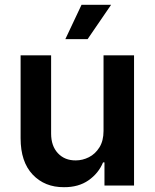

<svg xmlns="http://www.w3.org/2000/svg" viewBox="-20 -778 648 805"><path d="M414.1 -229V-545.9H542V0H418V-97.2H412.1Q393.1 -51.3 351.1 -22Q309.1 7.3 248 6.8Q167.5 7.3 116.9 -46.1Q66.4 -99.6 66.4 -198.2V-545.9H194.3V-217.8Q194.3 -166 222.9 -135.5Q251.5 -105 297.9 -105.5Q326.2 -105.5 352.8 -118.9Q379.4 -132.3 396.7 -159.9Q414.1 -187.5 414.1 -229ZM253.9 -613.8 321.8 -757.8H445.8L347.2 -613.8Z"/></svg>

Font: Inter Semi Bold
Style: Regular
Weight: 600
Designer: Rasmus Andersson
Foundry: rsms
Version: Version 4.000;git-e0f93cc